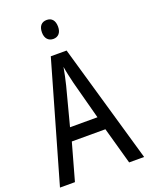

<svg xmlns="http://www.w3.org/2000/svg" viewBox="-167 -1001 841 1085"><g transform="rotate(-20 253.5 -458.0)"><path d="M253 -916C223 -916 204 -897 204 -858C204 -822 224 -802 253 -802C282 -802 301 -822 301 -858C301 -896 283 -916 253 -916ZM416 0H506L300 -715H205L0 0H90L152 -222H354ZM274 -530 335 -301H170L230 -530C238 -562 246 -600 252 -634C256 -605 267 -560 274 -530Z"/></g></svg>

Font: Noto Sans Condensed
Style: Regular
Weight: 400
Width: 3
Designer: Monotype Design Team
Foundry: Monotype Imaging Inc.
Version: Version 2.013